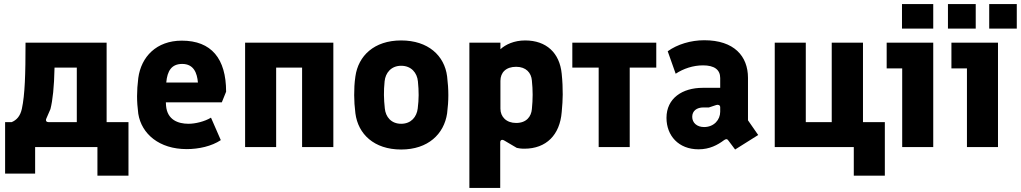

<svg xmlns="http://www.w3.org/2000/svg" viewBox="-20 -720 4998 940"><path d="M5 130H152V0H457V140H609V-122H502V-511H105C105 -356 102 -257 87 -187C79 -151 61 -132 37 -122H5ZM218 -122C207 -122 202 -129 207 -140L227 -186C238 -230 245 -293 247 -389H356V-122Z M894 10C953 10 1016 -4 1061 -34L1013 -144C982 -125 936 -114 903 -114C852 -114 799 -133 793 -202C793 -208 792 -213 792 -219H1066L1087 -271C1087 -433 1015 -521 870 -521C746 -521 671 -442 657 -338C653 -305 651 -277 651 -249C651 -221 653 -195 657 -163C673 -64 760 10 894 10ZM794 -316C799 -373 820 -407 872 -407C929 -407 945 -362 949 -316Z M1180 0H1332V-389H1459V0H1612V-511H1180Z M1944 12C2076 12 2154 -64 2169 -165C2173 -197 2175 -226 2175 -254C2175 -283 2173 -313 2169 -346C2156 -448 2076 -522 1944 -522C1811 -522 1734 -446 1720 -346C1715 -313 1714 -283 1714 -254C1714 -226 1716 -197 1720 -165C1733 -64 1811 12 1944 12ZM1944 -114C1895 -114 1868 -148 1864 -189C1859 -236 1858 -273 1863 -322C1867 -363 1895 -398 1944 -398C1994 -398 2022 -363 2026 -322C2031 -272 2031 -236 2025 -188C2020 -149 1994 -114 1944 -114Z M2278 200H2429V-23C2429 -34 2437 -39 2449 -32L2510 4C2520 6 2529 8 2547 8C2655 8 2721 -60 2730 -171C2733 -205 2735 -231 2735 -257C2735 -290 2734 -320 2730 -359C2720 -461 2655 -522 2551 -522C2497 -522 2455 -502 2430 -479V-511H2278ZM2507 -118C2459 -118 2430 -148 2430 -188V-324C2430 -365 2457 -393 2507 -393C2556 -393 2581 -363 2584 -326C2589 -278 2589 -235 2584 -186C2581 -150 2558 -118 2507 -118Z M2911 0H3063V-389H3193V-511H2782V-389H2911Z M3546 -32 3579 12 3692 -59 3642 -131V-339C3642 -445 3574 -523 3428 -523C3362 -523 3296 -503 3249 -469L3288 -359C3326 -384 3373 -400 3422 -400C3477 -400 3506 -379 3506 -338V-290H3420C3321 -290 3243 -239 3243 -143C3243 -56 3302 11 3400 11C3454 11 3493 -10 3525 -34C3534 -40 3540 -41 3546 -32ZM3427 -98C3392 -98 3369 -119 3369 -148C3369 -177 3391 -194 3424 -194H3451L3487 -206C3497 -209 3506 -205 3506 -195V-173C3506 -134 3476 -98 3427 -98Z M3773 0H4160V140H4312V-122H4205V-511H4052V-122H3925V-511H3773Z M4397 0H4549V-511H4321V-385H4397ZM4396 -580H4549V-700H4396Z M4714 0H4866V-511H4638V-385H4714ZM4823 -580H4958V-700H4823ZM4621 -580H4757V-700H4621Z"/></svg>

Font: Finlandica
Style: Bold
Weight: 700
Designer: Niklas Ekholm, Juho Hiilivirta, Jaakko Suomalainen
Foundry: Helsinki Type Studio
Version: Version 2.000;Glyphs 3.2 (3202)